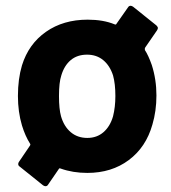

<svg xmlns="http://www.w3.org/2000/svg" viewBox="-20 -590 591 664"><path d="M481 -424Q481 -423 481 -421Q481 -419 481 -417Q493 -399 505 -365Q521 -315 521 -260Q521 -206 507 -159Q485 -81 425.5 -36.5Q366 8 282 8Q232 8 190 -7Q188 -8 187 -8Q184 -8 183 -5L146 49Q143 54 137 54Q134 54 129 51L48 -14Q43 -17 43 -23Q43 -27 46 -31L84 -87Q85 -89 85 -90Q85 -92 84 -93Q67 -120 56 -156Q42 -203 42 -258Q42 -317 56 -364Q79 -438 139 -480Q199 -522 283 -522Q337 -522 376 -506Q378 -505 379 -505Q382 -505 383 -508L423 -565Q426 -570 432 -570Q435 -570 440 -567L521 -502Q526 -497 526 -493Q526 -490 523 -485ZM371 -188Q379 -220 379 -258Q379 -300 371 -329Q360 -363 337 -382Q314 -401 281 -401Q247 -401 224.5 -382Q202 -363 192 -329Q184 -305 184 -258Q184 -213 191 -188Q201 -153 224.5 -133Q248 -113 282 -113Q315 -113 338 -133Q361 -153 371 -188Z"/></svg>

Font: LinhAnh
Style: Bold
Weight: 700
Designer: Jeremy Tribby
Foundry: Tribby Type
Version: Version 1.408